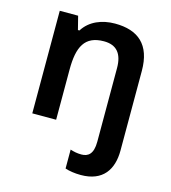

<svg xmlns="http://www.w3.org/2000/svg" viewBox="-116 -646 874 980"><g transform="rotate(15 321.0 -156.0)"><path d="M401 240C518 240 565 167 565 67V-354C565 -493 493 -552 371 -552C303 -552 239 -527 204 -471H196L178 -542H81V0H207V-265C207 -385 238 -450 340 -450C406 -450 439 -412 439 -335V54C439 120 412 138 377 138C354 138 337 134 318 128V228C338 235 369 240 401 240Z"/></g></svg>

Font: Noto Sans Tai Tham SemiBold
Style: Regular
Weight: 600
Designer: Monotype Design Team 2013. Revised by David WIlliams 2020
Foundry: Monotype Imaging Inc.
Version: Version 2.002